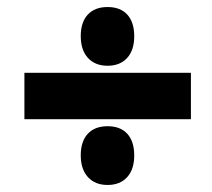

<svg xmlns="http://www.w3.org/2000/svg" viewBox="-20 -627 606 549"><path d="M287.6 -439Q252 -439 231.4 -461.4Q210.9 -483.9 210.9 -523.7Q210.9 -563.5 231 -585.2Q251 -606.9 287.6 -606.9Q324.2 -606.9 344 -585.2Q363.8 -563.5 363.8 -523.4Q363.8 -483.4 343.5 -461.2Q323.2 -439 287.6 -439ZM49.8 -418.9H525.9V-286.1H49.8ZM287.6 -98.1Q252 -98.1 231.4 -120.6Q210.9 -143.1 210.9 -182.9Q210.9 -222.7 231 -244.4Q251 -266.1 287.6 -266.1Q324.2 -266.1 344 -244.4Q363.8 -222.7 363.8 -182.6Q363.8 -142.6 343.5 -120.4Q323.2 -98.1 287.6 -98.1Z"/></svg>

Font: Open Sans Hebrew Extra Bold
Style: Italic
Weight: 800
Italic angle: -12°
Foundry: Ascender Corporation, Yanek Iontef
Version: Version 2.001;PS 002.001;hotconv 1.0.70;makeotf.lib2.5.58329